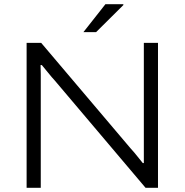

<svg xmlns="http://www.w3.org/2000/svg" viewBox="-20 -889 874 909"><path d="M106 0V-686H175L597 -188Q605 -180 616 -166.5Q627 -153 637.5 -140Q648 -127 656 -117H661Q661 -134 661 -155.5Q661 -177 661 -197V-686H728V0H669L240 -507Q226 -522 208 -544.5Q190 -567 178 -581H172Q173 -562 173 -538Q173 -514 173 -493V0ZM375 -737 479 -869H564V-865L435 -737Z"/></svg>

Font: Archivo SemiExpanded ExtraLight
Style: Regular
Weight: 250
Width: 6
Designer: Hector Gatti
Foundry: Omnibus-Type
Version: Version 2.001